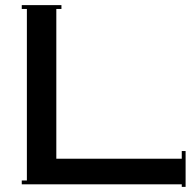

<svg xmlns="http://www.w3.org/2000/svg" viewBox="-20 -720 760 750"><path d="M65 0V-15H85V-685H65V-700H220V-685H200V-100H690V-130H705V10H690V0Z"/></svg>

Font: Copperplate CC
Style: Regular
Weight: 400
Designer: indestructible type*
Foundry: Cowboy Collective
Version: Version 1.000